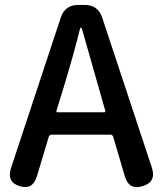

<svg xmlns="http://www.w3.org/2000/svg" viewBox="-20 -757 662 780"><path d="M59 -1Q6 -18 25 -75L227 -686Q244 -737 298 -737H324Q378 -737 395 -686L597 -76Q616 -18 560 -1Q504 17 487 -41L440 -201Q437 -210 427 -210H191Q181 -210 178 -201L130 -41Q113 16 59 -1ZM209 -306Q208 -301 213 -301H404Q409 -301 408 -306L314 -636Q311 -645 308.5 -645Q306 -645 304 -636Q279 -535 238 -400Z"/></svg>

Font: Resource Han Rounded KR Medium
Style: Regular
Weight: 500
Designer: Cyano Hao (round all glyphs); Ryoko NISHIZUKA 西塚涼子 (kana, bopomofo & ideographs); Paul D. Hunt (Latin, Greek & Cyrillic)
Foundry: Cyano Hao
Version: 0.990